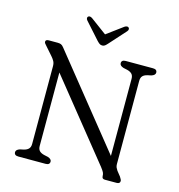

<svg xmlns="http://www.w3.org/2000/svg" viewBox="-127 -1008 1046 1119"><g transform="rotate(15 396.0 -448.0)"><path d="M274.5 -20Q274.5 0 249.5 0H85.5Q60 0 60 -20Q60 -35 83 -42.5L106 -47.5Q124.5 -52 134.2 -62.2Q144 -72.5 144 -92V-560.5Q144 -579 137.2 -591Q130.5 -603 119.5 -615.5L76.5 -664.5Q69.5 -672 66 -676.8Q62.5 -681.5 62.5 -687Q62.5 -700 81.5 -700H135.5Q147 -700 155.2 -696.8Q163.5 -693.5 172 -682.5L605.5 -143V-608Q605.5 -627.5 595.5 -637.8Q585.5 -648 566.5 -652.5L543.5 -657.5Q520.5 -665 520.5 -680Q520.5 -700 546 -700H710Q735 -700 735 -680Q735 -665 712.5 -657.5L689.5 -652.5Q670.5 -648 661 -637.8Q651.5 -627.5 651.5 -608V-106Q651.5 -94.5 655.2 -86Q659 -77.5 664.5 -69.5L687.5 -40.5Q698.5 -24 698.5 -16.5Q698.5 0 678 0H607.5Q589.5 0 589.5 -16.5Q589.5 -29.5 584.8 -39Q580 -48.5 567 -65.5L189.5 -535V-92Q189.5 -72.5 199.5 -62.2Q209.5 -52 229 -47.5L252 -42.5Q274.5 -35 274.5 -20ZM420.5 -771Q412.5 -762 405.8 -756.8Q399 -751.5 389.5 -751.5Q379.5 -751.5 372.5 -756.8Q365.5 -762 357 -771L268.5 -870Q262.5 -877 262.8 -883.5Q263 -890 267 -893Q276.5 -900.5 291.5 -890.5L389 -818.5L486.5 -890.5Q501.5 -900.5 511 -893Q515 -890 515.2 -883.5Q515.5 -877 509.5 -870Z"/></g></svg>

Font: Fraunces 9pt S100 Light
Style: Regular
Weight: 300
Version: Version 1.000; ttfautohint (v1.8.3)